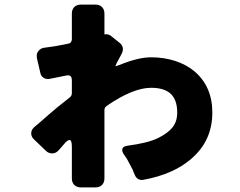

<svg xmlns="http://www.w3.org/2000/svg" viewBox="-20 -795 1040 831"><path d="M291 -448Q291 -469 274 -469Q270 -469 266 -468Q201 -455 197 -454Q193 -453 188 -453Q172 -453 163 -463Q156 -470 154 -482L140 -542Q139 -548 139 -553Q139 -565 146 -574Q156 -586 169 -588Q182 -590 190 -591Q218 -594 275 -606Q283 -607 287 -612.5Q291 -618 291 -625V-736Q291 -754 301.5 -764.5Q312 -775 330 -775H394Q411 -775 421.5 -764.5Q432 -754 432 -736V-646Q436 -647 440 -647Q449 -647 457 -642L496 -611Q512 -599 512 -582Q512 -573 507 -563L485 -522Q481 -514 479 -508Q484 -509 495 -513Q578 -547 633.5 -547Q689 -547 737.5 -531.5Q786 -516 822 -486Q899 -420 899 -308Q899 -185 807 -107Q731 -41 602 -17Q599 -16 595 -16Q572 -16 563 -39Q561 -44 558.5 -49Q556 -54 554 -61Q543 -83 529 -108Q525 -113 522 -118Q520 -122 515 -128Q509 -138 509 -145Q509 -161 530 -164Q620 -176 663 -197Q706 -218 726.5 -243.5Q747 -269 747 -308Q747 -368 713 -394Q685 -415 634 -415Q555 -415 441 -336Q432 -329 432 -319V-23Q432 -5 421.5 5.5Q411 16 394 16H330Q312 16 301.5 5.5Q291 -5 291 -23V-160Q291 -189 281 -189Q274 -189 264 -179Q246 -159 236 -147Q223 -131 206.5 -131Q190 -131 179 -142L129 -190Q115 -202 115 -218Q115 -235 132 -248Q144 -258 158 -270Q172 -282 191 -299Q220 -325 284 -375Q291 -382 291 -392Z"/></svg>

Font: Tsunagi Gothic Black
Style: Regular
Weight: 900
Designer: Yoshimichi Ohira
Foundry: Positype
Version: Version 1.001